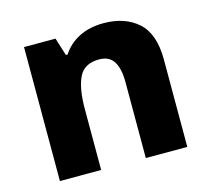

<svg xmlns="http://www.w3.org/2000/svg" viewBox="-86 -659 830 760"><g transform="rotate(-15 329.5 -279.5)"><path d="M398 -559Q485 -559 538.5 -511.5Q592 -464 592 -358V0H422V-311Q422 -367 403.5 -396Q385 -425 344 -425Q283 -425 261 -379.5Q239 -334 239 -250V0H70V-549H199L222 -476H229Q255 -516 298 -537.5Q341 -559 398 -559Z"/></g></svg>

Font: Noto Sans Khmer UI ExtraBold
Style: Regular
Weight: 800
Designer: Danh Hong and the Monotype Design Team
Foundry: Monotype Imaging Inc.
Version: Version 2.002; ttfautohint (v1.8.4.7-5d5b)